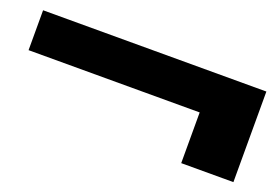

<svg xmlns="http://www.w3.org/2000/svg" viewBox="-57 -559 697 484"><g transform="rotate(20 291.5 -316.5)"><path d="M451 -195V-331H-8V-438H591V-195Z"/></g></svg>

Font: DM Sans 20pt ExtraBold
Style: Regular
Weight: 800
Version: Version 4.004;gftools[0.9.30]